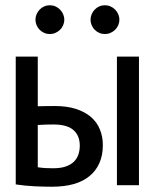

<svg xmlns="http://www.w3.org/2000/svg" viewBox="-20 -706 590 732"><path d="M425.8 0H509.8V-490.2H425.8ZM284.2 -150.4C284.2 -139 282.5 -128.1 279.1 -117.7C275.6 -107.3 270.1 -98.1 262.5 -90.3C254.8 -82.5 244.5 -76.3 231.4 -71.5C218.4 -66.8 202 -64.5 182.1 -64.5C172.7 -64.5 163.2 -64.7 153.8 -65.2C144.4 -65.7 134.4 -66.7 124 -68.4V-229.5C134.4 -230.1 144.5 -230.6 154.3 -231C164.1 -231.3 173.7 -231.4 183.1 -231.4C218.3 -231.4 243.9 -224.4 260 -210.2C276.1 -196 284.2 -176.1 284.2 -150.4ZM124 -300.8V-490.2H40V-2.9C64.1 0.7 87.8 3 111.1 4.2C134.4 5.3 156.4 5.9 177.2 5.9C209.8 5.9 237.9 2.4 261.5 -4.4C285.1 -11.2 305 -21.3 321.3 -34.7C337.6 -48 350.1 -64.5 358.9 -84.2C367.7 -103.9 372.1 -126.8 372.1 -152.8C372.1 -174.3 368.3 -194.3 360.8 -212.6C353.4 -231 342 -246.8 326.7 -260C311.4 -273.2 292.2 -283.4 269.3 -290.8C246.3 -298.1 219.6 -301.8 189 -301.8C177.9 -301.8 167.2 -301.7 157 -301.5C146.7 -301.4 135.7 -301.1 124 -300.8ZM169.9 -686C162.4 -686 155.4 -684.6 148.7 -681.6C142 -678.7 136.2 -674.7 131.3 -669.7C126.5 -664.6 122.6 -658.8 119.6 -652.1C116.7 -645.4 115.2 -638.3 115.2 -630.9C115.2 -623.4 116.7 -616.3 119.6 -609.6C122.6 -602.9 126.5 -597.2 131.3 -592.3C136.2 -587.4 142 -583.5 148.7 -580.6C155.4 -577.6 162.4 -576.2 169.9 -576.2C177.4 -576.2 184.5 -577.6 191.2 -580.6C197.8 -583.5 203.7 -587.4 208.7 -592.3C213.8 -597.2 217.8 -602.9 220.7 -609.6C223.6 -616.3 225.1 -623.4 225.1 -630.9C225.1 -638.3 223.6 -645.4 220.7 -652.1C217.8 -658.8 213.8 -664.6 208.7 -669.7C203.7 -674.7 197.8 -678.7 191.2 -681.6C184.5 -684.6 177.4 -686 169.9 -686ZM379.9 -686C372.4 -686 365.3 -684.6 358.6 -681.6C352 -678.7 346.2 -674.7 341.3 -669.7C336.4 -664.6 332.5 -658.8 329.6 -652.1C326.7 -645.4 325.2 -638.3 325.2 -630.9C325.2 -623.4 326.7 -616.3 329.6 -609.6C332.5 -602.9 336.4 -597.2 341.3 -592.3C346.2 -587.4 352 -583.5 358.6 -580.6C365.3 -577.6 372.4 -576.2 379.9 -576.2C387.4 -576.2 394.4 -577.6 401.1 -580.6C407.8 -583.5 413.7 -587.4 418.7 -592.3C423.7 -597.2 427.7 -602.9 430.7 -609.6C433.6 -616.3 435.1 -623.4 435.1 -630.9C435.1 -638.3 433.6 -645.4 430.7 -652.1C427.7 -658.8 423.7 -664.6 418.7 -669.7C413.7 -674.7 407.8 -678.7 401.1 -681.6C394.4 -684.6 387.4 -686 379.9 -686ZM0 -490.2Z"/></svg>

Font: CodeNewRoman Nerd Font Mono
Style: Regular
Weight: 400
Monospace: yes
Designer: Sam Radian
Foundry: Code New Roman
Version: Version 2.00 November 29, 2014;Nerd Fonts 3.2.1